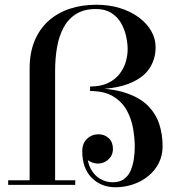

<svg xmlns="http://www.w3.org/2000/svg" viewBox="-20 -780 746 810"><path d="M105 0V-491Q105 -557 125.8 -607.2Q146.5 -657.5 184.2 -691.5Q222 -725.5 273.5 -742.8Q325 -760 386.5 -760Q440.5 -760 486.2 -745.8Q532 -731.5 565.8 -706.5Q599.5 -681.5 618 -649.2Q636.5 -617 636.5 -581Q636.5 -529.5 609.2 -489.5Q582 -449.5 521.2 -426.2Q460.5 -403 360 -403V-415Q406 -415 436.8 -430.2Q467.5 -445.5 485.5 -469.5Q503.5 -493.5 511 -520.5Q518.5 -547.5 518.5 -571.5Q518.5 -598.5 511.8 -628.2Q505 -658 490 -683.8Q475 -709.5 449 -725.8Q423 -742 385 -742Q335.5 -742 302 -721.5Q268.5 -701 248.8 -664.8Q229 -628.5 220.8 -581.5Q212.5 -534.5 212.5 -481V0ZM14.5 0V-19.5H297.5V0ZM467 10Q406.5 10 366.8 -30Q327 -70 327 -142Q327 -175 347 -194.2Q367 -213.5 395.5 -213.5Q421 -213.5 438.8 -197Q456.5 -180.5 456.5 -151.5Q456.5 -133.5 447.5 -119.5Q438.5 -105.5 424 -97.8Q409.5 -90 392.5 -90Q380 -90 365.2 -96Q350.5 -102 339.5 -113.8Q328.5 -125.5 328 -142H347Q347 -97.5 362.5 -68.5Q378 -39.5 403 -25.2Q428 -11 455.5 -11Q485 -11 503.5 -24.8Q522 -38.5 531.5 -61.2Q541 -84 544.8 -110Q548.5 -136 548.5 -160Q548.5 -195.5 541.8 -236.2Q535 -277 515.5 -313.2Q496 -349.5 458.5 -372.8Q421 -396 360 -396V-408Q450.5 -408 510 -388.2Q569.5 -368.5 603.5 -334.5Q637.5 -300.5 651.8 -256.5Q666 -212.5 666 -163.5Q666 -124 649.8 -92Q633.5 -60 605.5 -37.2Q577.5 -14.5 541.8 -2.2Q506 10 467 10Z"/></svg>

Font: Bodoni Moda 11pt Medium
Style: Regular
Weight: 500
Designer: Owen Earl
Foundry: indestructible type
Version: Version 2.004